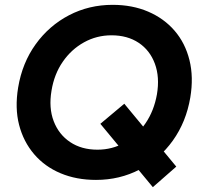

<svg xmlns="http://www.w3.org/2000/svg" viewBox="-20 -732 830 794"><path d="M377 12Q296 12 230.5 -15.5Q165 -43 121 -94.5Q77 -146 59 -215.5Q41 -285 55 -370Q72 -472 127.5 -549Q183 -626 265.5 -669Q348 -712 446 -712Q527 -712 592.5 -684Q658 -656 702 -605Q746 -554 763.5 -483.5Q781 -413 767 -329Q750 -228 695 -151Q640 -74 557.5 -31Q475 12 377 12ZM612 42 395 -220 494 -303 709 -43ZM383 -113Q444 -113 495.5 -142Q547 -171 582 -222.5Q617 -274 629 -342Q641 -413 620.5 -468.5Q600 -524 553.5 -555Q507 -586 441 -586Q380 -586 327.5 -557Q275 -528 239.5 -476.5Q204 -425 193 -357Q181 -286 202 -231Q223 -176 270 -144.5Q317 -113 383 -113Z"/></svg>

Font: Figtree
Style: Bold Italic
Weight: 700
Italic angle: -9.5°
Foundry: Erik Kennedy
Version: Version 2.001;gftools[0.9.30]